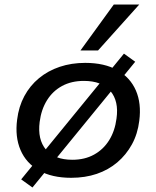

<svg xmlns="http://www.w3.org/2000/svg" viewBox="-20 -780 694 852"><path d="M296 9Q210 9 153 -23.5Q96 -56 71 -114.5Q46 -173 56 -249Q63 -307 88 -353.5Q113 -400 153 -433Q193 -466 245 -483.5Q297 -501 358 -501Q444 -501 501 -468.5Q558 -436 583 -378.5Q608 -321 598 -244Q591 -186 565.5 -139.5Q540 -93 500.5 -59.5Q461 -26 409.5 -8.5Q358 9 296 9ZM301 -71Q356 -71 397.5 -94Q439 -117 464.5 -158Q490 -199 497 -254Q508 -331 470 -376Q432 -421 352 -421Q297 -421 255.5 -398.5Q214 -376 188.5 -335Q163 -294 156 -239Q146 -161 184 -116Q222 -71 301 -71ZM124 52 74 16 530 -542 580 -506ZM337 -556 485 -760H598L415 -556Z"/></svg>

Font: Nunito Sans 10pt SemiExpanded SemiBold
Style: Italic
Weight: 600
Width: 6
Italic angle: -9°
Designer: Vernon Adams
Foundry: Vernon Adams
Version: Version 3.101;gftools[0.9.27]